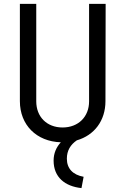

<svg xmlns="http://www.w3.org/2000/svg" viewBox="-20 -720 643 985"><path d="M398 245 409 187C354 177 323 145 323 94C323 52 342 22 374 0C464 -26 521 -101 521 -201L522 -700H437V-200C437 -121 382 -66 301 -66C220 -66 166 -121 166 -200V-700H82V-201C82 -79 167 6 292 10C269 35 255 66 255 104C255 189 313 236 398 245Z"/></svg>

Font: Finlandica
Style: Regular
Weight: 400
Designer: Niklas Ekholm, Juho Hiilivirta, Jaakko Suomalainen
Foundry: Helsinki Type Studio
Version: Version 2.000;Glyphs 3.2 (3202)